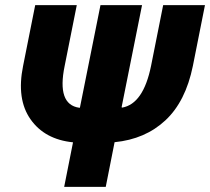

<svg xmlns="http://www.w3.org/2000/svg" viewBox="-20 -731 822 751"><path d="M455.6 -311.5 458 -310.1Q540.5 -324.7 570.8 -473.1L618.2 -710.9H781.7L734.4 -473.1Q706.1 -334 627 -260.3Q547.9 -186.5 428.2 -174.8L393.6 0H231L265.6 -174.3Q154.8 -185.5 99.4 -264.4Q43.9 -343.3 70.3 -473.1L117.7 -710.9H280.3L232.9 -473.1Q201.7 -322.3 289.6 -309.6H292.5L373 -710.9H535.6Z"/></svg>

Font: Roboto-BlackItalic
Style: Italic
Weight: 900
Italic angle: -12°
Designer: Google
Version: Version 1.100141; 2013